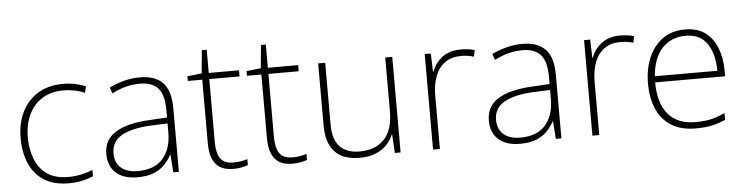

<svg xmlns="http://www.w3.org/2000/svg" viewBox="-43 -855 4111 1061"><g transform="rotate(-5 2012.5 -324.5)"><path d="M302 10Q220 10 166 -24Q112 -58 85 -119.5Q58 -181 58 -262Q58 -346 90 -408.5Q122 -471 179.5 -505.5Q237 -540 316 -540Q353 -540 384.5 -533.5Q416 -527 443 -515L434 -480Q405 -493 375 -498.5Q345 -504 316 -504Q248 -504 199.5 -474Q151 -444 124.5 -389.5Q98 -335 98 -262Q98 -195 119.5 -141Q141 -87 185.5 -56Q230 -25 301 -25Q339 -25 374 -32.5Q409 -40 438 -52V-17Q413 -6 378.5 2Q344 10 302 10Z M743 -539Q828 -539 870.5 -494.5Q913 -450 913 -353V0H882L875 -98H873Q857 -68 832.5 -43Q808 -18 772 -4Q736 10 683 10Q606 10 564 -28Q522 -66 522 -133Q522 -212 587.5 -252.5Q653 -293 774 -299L874 -305V-345Q874 -431 841 -467.5Q808 -504 742 -504Q701 -504 663.5 -494.5Q626 -485 585 -464L573 -498Q612 -516 654.5 -527.5Q697 -539 743 -539ZM778 -268Q676 -263 619 -231Q562 -199 562 -133Q562 -81 595 -52.5Q628 -24 687 -24Q781 -24 827 -77Q873 -130 874 -219V-272Z M1218 -25Q1242 -25 1261 -28.5Q1280 -32 1296 -37V-4Q1280 2 1260 6Q1240 10 1215 10Q1169 10 1141 -7.5Q1113 -25 1099.5 -59Q1086 -93 1086 -143V-496H1006V-522L1086 -531L1098 -659H1125V-530H1293V-496H1125V-146Q1125 -87 1145.5 -56Q1166 -25 1218 -25Z M1546 -25Q1570 -25 1589 -28.5Q1608 -32 1624 -37V-4Q1608 2 1588 6Q1568 10 1543 10Q1497 10 1469 -7.5Q1441 -25 1427.5 -59Q1414 -93 1414 -143V-496H1334V-522L1414 -531L1426 -659H1453V-530H1621V-496H1453V-146Q1453 -87 1473.5 -56Q1494 -25 1546 -25Z M2143 -530V0H2111L2105 -103H2103Q2091 -73 2066.5 -47Q2042 -21 2004.5 -5.5Q1967 10 1915 10Q1855 10 1814.5 -11.5Q1774 -33 1753 -76Q1732 -119 1732 -183V-530H1771V-187Q1771 -104 1809 -64.5Q1847 -25 1918 -25Q2005 -25 2054.5 -76Q2104 -127 2104 -232V-530Z M2523 -538Q2545 -538 2564 -535.5Q2583 -533 2600 -528L2593 -492Q2575 -497 2559 -499.5Q2543 -502 2521 -502Q2469 -502 2433 -476.5Q2397 -451 2379 -404.5Q2361 -358 2361 -295V0H2323V-530H2357L2360 -429H2363Q2379 -475 2419.5 -506.5Q2460 -538 2523 -538Z M2865 -539Q2950 -539 2992.5 -494.5Q3035 -450 3035 -353V0H3004L2997 -98H2995Q2979 -68 2954.5 -43Q2930 -18 2894 -4Q2858 10 2805 10Q2728 10 2686 -28Q2644 -66 2644 -133Q2644 -212 2709.5 -252.5Q2775 -293 2896 -299L2996 -305V-345Q2996 -431 2963 -467.5Q2930 -504 2864 -504Q2823 -504 2785.5 -494.5Q2748 -485 2707 -464L2695 -498Q2734 -516 2776.5 -527.5Q2819 -539 2865 -539ZM2900 -268Q2798 -263 2741 -231Q2684 -199 2684 -133Q2684 -81 2717 -52.5Q2750 -24 2809 -24Q2903 -24 2949 -77Q2995 -130 2996 -219V-272Z M3407 -538Q3429 -538 3448 -535.5Q3467 -533 3484 -528L3477 -492Q3459 -497 3443 -499.5Q3427 -502 3405 -502Q3353 -502 3317 -476.5Q3281 -451 3263 -404.5Q3245 -358 3245 -295V0H3207V-530H3241L3244 -429H3247Q3263 -475 3303.5 -506.5Q3344 -538 3407 -538Z M3768 -540Q3836 -540 3879.5 -507.5Q3923 -475 3944.5 -419.5Q3966 -364 3966 -294V-263H3578Q3578 -148 3630 -86.5Q3682 -25 3780 -25Q3829 -25 3864.5 -32.5Q3900 -40 3945 -61V-23Q3906 -6 3867.5 2Q3829 10 3779 10Q3698 10 3644 -24Q3590 -58 3564 -119.5Q3538 -181 3538 -260Q3538 -338 3564 -401Q3590 -464 3641 -502Q3692 -540 3768 -540ZM3768 -505Q3688 -505 3638 -452Q3588 -399 3579 -297H3926Q3926 -390 3887 -447.5Q3848 -505 3768 -505Z"/></g></svg>

Font: Noto Sans Cham ExtraLight
Style: Regular
Weight: 250
Version: Version 2.002